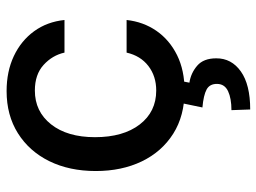

<svg xmlns="http://www.w3.org/2000/svg" viewBox="-122 -472 811 608"><g transform="rotate(-90 284.0 -167.5)"><path d="M301.1 11Q221.9 11 165 -25Q108 -61.1 77.4 -124.6Q46.9 -188.2 46.9 -270.2Q46.9 -353.7 78.1 -417.3Q109.4 -480.8 166.4 -516.7Q223.4 -552.6 300.1 -552.6Q362.2 -552.6 410.9 -529.7Q459.5 -506.7 489.5 -465.6Q519.5 -424.4 525.2 -369.3H421.9Q413.4 -407.7 383 -435.4Q352.6 -463.1 301.8 -463.1Q235.4 -463.1 194.8 -411.8Q154.1 -360.4 154.1 -272.7Q154.1 -183.6 194.2 -131.2Q234.4 -78.8 301.8 -78.8Q347.3 -78.8 379.6 -103.7Q411.9 -128.6 421.9 -172.6H525.2Q519.5 -119.7 490.8 -78.1Q462 -36.6 413.9 -12.8Q365.8 11 301.1 11ZM262.8 -2.8H332.4L326.7 26.3Q357.2 30.9 380.5 51Q403.8 71 403.8 111.2Q404.1 159.4 362.4 189.1Q320.7 218.8 241.8 218.8L239.7 159.4Q276.6 159.4 299.5 148.8Q322.4 138.1 322.8 114.3Q323.2 90.6 305.2 80.8Q287.3 71 248.2 67.5Z"/></g></svg>

Font: Inter Zeller Medium
Style: Regular
Weight: 500
Designer: Rasmus Andersson; Joe Bland
Foundry: zeller
Version: Version 3.015;git-dec3a8cb1